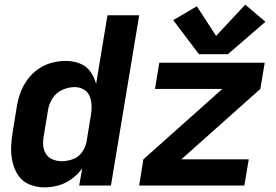

<svg xmlns="http://www.w3.org/2000/svg" viewBox="-20 -801 1192 829"><path d="M839 -567H964L1126 -707L1039 -781L913 -646L830 -774L728 -714ZM172 8Q203 8 233 -0.5Q263 -9 289.5 -28.5Q316 -48 335 -74L322 0H459L581 -735H444L395 -439Q387 -468 370 -492Q353 -516 324.5 -527Q296 -538 264 -538Q234 -538 203.5 -530Q173 -522 146 -503.5Q119 -485 99.5 -458.5Q80 -432 69 -402.5Q58 -373 53 -343L35 -233Q29 -199 28 -165.5Q27 -132 34.5 -100Q42 -68 60 -42Q78 -16 108.5 -4Q139 8 172 8ZM581 0H1035L1054 -113H763L1104 -417L1123 -530H668L649 -417H940L599 -113ZM247 -105Q226 -105 207.5 -112.5Q189 -120 178.5 -136.5Q168 -153 166.5 -173.5Q165 -194 169 -214L187 -324Q191 -351 206.5 -376Q222 -401 249 -413Q276 -425 303 -425Q324 -425 342 -414.5Q360 -404 367.5 -384.5Q375 -365 375.5 -343.5Q376 -322 372 -301L354 -191Q350 -167 335 -145Q320 -123 295.5 -114Q271 -105 247 -105Z"/></svg>

Font: Iosevka Sparkle XBdObl
Style: Regular
Weight: 800
Italic angle: -9°
Designer: Belleve Invis
Foundry: Belleve Invis
Version: Version 4.5.0; ttfautohint (v1.8.3)